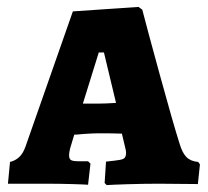

<svg xmlns="http://www.w3.org/2000/svg" viewBox="-20 -531 603 556"><path d="M283 -1 287 -63Q316 -66 327 -68Q338 -70 341.5 -74.5Q345 -79 345 -89Q345 -93 344 -97.5Q343 -102 342 -106L333 -144Q311 -145 265 -145Q251 -145 221 -143Q203 -141 195 -141L183 -101Q180 -88 180 -82Q180 -71 185.5 -67.5Q191 -64 209 -64H235L242 -57L235 4Q223 3 187 2Q151 1 109 1H3L9 -62Q25 -66 36 -76.5Q47 -87 54 -107L191 -498L381 -511L392 -503Q404 -456 442.5 -315.5Q481 -175 500 -115Q508 -88 520 -76Q532 -64 554 -62L559 -55L553 2L441 1Q394 1 348 2.5Q302 4 289 5ZM267 -231Q284 -231 316 -233L281 -379H266L220 -231Z"/></svg>

Font: Alegreya SC ExtraBold
Style: Regular
Weight: 800
Designer: Juan Pablo del Peral
Foundry: Huerta Tipografica
Version: Version 2.007; ttfautohint (v1.6)